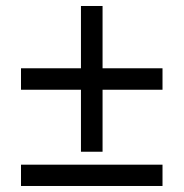

<svg xmlns="http://www.w3.org/2000/svg" viewBox="-20 -618 612 638"><path d="M49.8 0V-70.8H520V0ZM320.8 -391.1H520V-319.8H320.8V-113.8H249V-319.8H49.8V-391.1H249V-598.1H320.8Z"/></svg>

Font: NotoSans
Style: Regular
Weight: 400
Designer: Monotype Design team
Foundry: Monotype Imaging Inc.
Version: Version 1.04